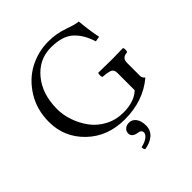

<svg xmlns="http://www.w3.org/2000/svg" viewBox="-239 -803 1173 1173"><g transform="rotate(-45 347.5 -216.0)"><path d="M375 41Q402.8 41 419.9 64.5Q437 87.9 437 127Q437 168.9 407.5 194.1Q377.9 219.2 331.1 226.1Q323.2 218.3 323.2 202.1Q358.4 194.3 378.2 179.2Q397.9 164.1 397.9 148.9Q397.9 126 367.2 123Q325.2 116.2 325.2 84Q325.2 65.9 339.1 53.5Q353 41 375 41ZM377 -658.2Q445.8 -658.2 509.5 -635.5Q573.2 -612.8 595.2 -612.8Q604 -518.6 617.2 -459L583 -453.1Q560.1 -530.3 511 -575.7Q461.9 -621.1 362.8 -621.1Q259.8 -621.1 191.4 -539.1Q123 -457 123 -327.1Q123 -276.4 141.1 -224.1Q159.2 -171.9 192.1 -127Q225.1 -82 278.1 -54Q331.1 -25.9 395 -25.9Q489.3 -25.9 540 -74.2V-223.1Q540 -251 522.5 -259Q504.9 -267.1 458 -271Q454.1 -275.9 454.1 -288.8Q454.1 -301.8 458 -307.1Q552.2 -305.2 582 -305.2Q610.8 -305.2 670.9 -307.1Q675.8 -302.2 675.8 -289.1Q675.8 -275.9 670.9 -271Q647 -269 636 -258.5Q625 -248 625 -223.1V-110.8Q625 -95.7 641.1 -83Q532.2 9.8 372.1 9.8Q224.1 9.8 128.2 -82.5Q32.2 -174.8 32.2 -307.1Q32.2 -413.1 83 -494.6Q133.8 -576.2 211.4 -617.2Q289.1 -658.2 377 -658.2Z"/></g></svg>

Font: Linux Libertine Capitals
Style: Small Caps
Weight: 400
Designer: Philipp H. Poll
Foundry: Philipp H. Poll
Version: Version 5.1.3